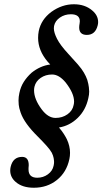

<svg xmlns="http://www.w3.org/2000/svg" viewBox="-20 -661 481 902"><path d="M128 -319Q169 -352 216 -358L204 -371Q159 -424 159 -483Q159 -499 162 -515Q173 -569 221 -605Q271 -641 327 -641Q379 -641 413 -612Q441 -589 441 -557Q441 -550 439 -542Q428 -497 388 -497Q352 -497 352 -532Q352 -540 354 -551Q355 -556 355 -561Q355 -594 313 -594Q284 -594 261.5 -578.5Q239 -563 234 -539Q233 -534 233 -528Q233 -508 248 -478.5Q263 -449 300 -409Q327 -380 346 -358Q365 -336 374 -320Q379 -311 383 -303Q387 -295 390 -286Q396 -265 397.5 -251Q399 -237 399 -231Q399 -216 395 -200Q383 -144 345 -107Q307 -70 257 -62Q270 -47 279 -33Q288 -19 294 -7Q309 25 309 57Q309 72 306 86Q293 148 247.5 184.5Q202 221 139 221Q85 221 54 194Q28 172 28 140Q28 132 30 123Q41 76 84 76Q115 76 115 115Q115 121 114 129Q114 132 114 135Q114 174 155 174Q183 174 205 158Q227 142 232 117Q234 108 234 100Q234 93 232 81.5Q230 70 223 56Q215 42 198 23Q181 4 158 -19Q94 -82 77 -132Q69 -155 68 -169Q67 -183 67 -189Q67 -206 71 -224Q77 -253 91.5 -276Q106 -299 128 -319ZM142 -254Q140 -246 140 -237Q140 -195 176 -147Q206 -107 241 -107Q273 -107 297 -124Q321 -141 326 -168Q328 -176 328 -184Q328 -223 288 -274Q257 -311 225 -311Q194 -311 171 -295Q148 -279 142 -254Z"/></svg>

Font: New Athena Unicode
Style: Bold Italic
Weight: 700
Designer: J. Rusten 1997; rev. by R. Hancock 2001, 2002, rev. by D. Mastronarde 2002-2021
Foundry: Society for Classical Studies (formerly American Philological Association)
Version: Version 5.008